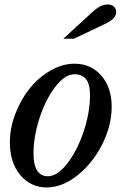

<svg xmlns="http://www.w3.org/2000/svg" viewBox="-20 -823 563 853"><path d="M23.9 -190.9Q23.9 -254.9 48.6 -318.6Q73.2 -382.3 112.5 -430.9Q151.9 -479.5 204.8 -509.8Q257.8 -540 311 -540Q383.8 -540 429.9 -487.3Q476.1 -434.6 476.1 -348.1Q476.1 -265.6 434.3 -182.1Q392.6 -98.6 324.7 -44.4Q256.8 9.8 187 9.8Q117.2 9.8 70.6 -44.7Q23.9 -99.1 23.9 -190.9ZM192.9 -40Q235.8 -40 280.3 -98.4Q324.7 -156.7 352.3 -241Q379.9 -325.2 379.9 -399.9Q379.9 -449.7 362.1 -471.4Q344.2 -493.2 311 -493.2Q268.1 -493.2 224.9 -436.3Q181.6 -379.4 155.3 -297.4Q128.9 -215.3 128.9 -142.1Q128.9 -40 192.9 -40ZM308.1 -650.9H261.2L391.1 -770Q427.2 -803.2 458 -803.2Q475.6 -803.2 485.8 -793.7Q496.1 -784.2 496.1 -768.1Q496.1 -739.7 444.8 -715.8Z"/></svg>

Font: Libre Baskerville
Style: Italic
Weight: 400
Designer: Pablo Impallari, Rodrigo Fuenzalida
Foundry: Pablo Impallari, Rodrigo Fuenzalida
Version: Version 1.000